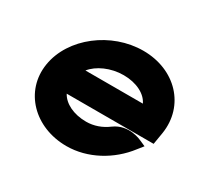

<svg xmlns="http://www.w3.org/2000/svg" viewBox="-107 -600 786 750"><g transform="rotate(30 285.5 -225.5)"><path d="M41 -226C20 -95 124 11 268 11C363 11 455 -40 513 -116L533 -141L508 -152C508 -152 441 -186 383 -143C355 -122 322 -110 287 -110C230 -110 185 -133 167 -167H559L568 -221C589 -355 488 -462 343 -462C199 -462 62 -357 41 -226ZM185 -282C212 -316 266 -341 324 -341C382 -341 428 -317 444 -282Z"/></g></svg>

Font: Charger Pro
Style: UltraNarObl
Weight: 900
Designer: Jasper
Foundry: Cannot Into Space Fonts
Version: Version 1.09